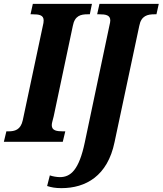

<svg xmlns="http://www.w3.org/2000/svg" viewBox="-40 -734 842 994"><path d="M-20 0H285L298 -54H287C253 -54 228 -58 228 -86C228 -97 233 -111 238 -132L337 -600C347 -653 378 -660 414 -660H425L436 -714H130L118 -660H128C163 -660 186 -656 186 -628C186 -622 185 -611 180 -592L78 -112C67 -61 36 -54 3 -54H-7ZM278 240C404 240 517 177 553 2L681 -600C691 -653 724 -660 760 -660H770L782 -714H475L463 -660H474C507 -660 531 -656 531 -628C531 -622 529 -611 527 -604L399 3C369 146 326 183 270 183C254 183 232 179 218 174L204 229C226 236 246 240 278 240Z"/></svg>

Font: Noto Serif Condensed Extra
Style: Italic
Weight: 800
Width: 3
Italic angle: -12°
Designer: Monotype Design Team
Foundry: Monotype Imaging Inc.
Version: Version 1.901